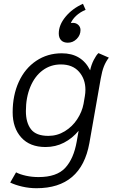

<svg xmlns="http://www.w3.org/2000/svg" viewBox="-20 -778 604 1016"><path d="M34 188 65 134Q86 145 117.5 152Q149 159 184 159Q280 159 325 110.5Q370 62 386 -29L396 -86Q363 -46 318.5 -23Q274 0 221 0Q138 0 92.5 -50.5Q47 -101 47 -184Q47 -274 79.5 -345Q112 -416 171.5 -456Q231 -496 307 -496Q412 -496 457 -406Q463 -435 476 -460.5Q489 -486 501 -497L556 -473Q540 -452 530 -427Q520 -402 513 -362L453 -21Q410 218 173 218Q135 218 98 209.5Q61 201 34 188ZM422 -228 429 -269Q432 -286 432 -303Q432 -360 398 -398.5Q364 -437 302 -437Q248 -437 206 -406Q164 -375 140.5 -318.5Q117 -262 117 -190Q117 -129 144 -94Q171 -59 236 -59Q283 -59 323 -83.5Q363 -108 388.5 -147Q414 -186 422 -228ZM291 -601Q291 -646 327 -689.5Q363 -733 419 -758L433 -726Q404 -714 383.5 -695Q363 -676 355 -656Q359 -657 366 -657Q383 -657 394.5 -646Q406 -635 406 -619Q406 -592 386 -572Q366 -552 339 -552Q316 -552 303.5 -565Q291 -578 291 -601Z"/></svg>

Font: Niramit Light
Style: Italic
Weight: 300
Italic angle: -10°
Designer: Katatrad Aksorn Co.,Ltd.
Foundry: Cadson Demak Co.,Ltd.
Version: Version 1.000; ttfautohint (v1.6)